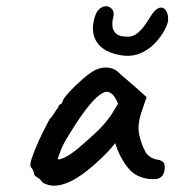

<svg xmlns="http://www.w3.org/2000/svg" viewBox="-20 -608 557 613"><path d="M115 -26Q111 -34 100 -41Q89 -48 89 -52Q89 -56 86 -63Q83 -70 79 -74Q74 -80 81.5 -103Q89 -126 104 -159Q119 -192 138 -227Q146 -235 154 -248Q162 -261 166 -265Q166 -269 169 -272.5Q172 -276 176 -276L182 -289Q183 -293 193 -305Q203 -317 218 -331.5Q233 -346 248 -359Q263 -372 273 -378Q294 -392 316.5 -392.5Q339 -393 355 -380Q358 -377 367.5 -368.5Q377 -360 389 -350Q401 -340 411 -331L448 -298L431 -248Q418 -208 424.5 -178Q431 -148 443 -126Q448 -115 459 -107.5Q470 -100 484 -98Q492 -97 499 -92Q506 -87 506 -76Q506 -57 499 -48Q492 -39 482 -37Q449 -33 419.5 -47Q390 -61 366 -107Q362 -113 355.5 -129.5Q349 -146 348 -151Q344 -146 336 -136.5Q328 -127 322 -121Q251 -49 200 -26.5Q149 -4 115 -26ZM164 -100Q169 -97 186 -105Q203 -113 228 -133Q262 -162 288 -186.5Q314 -211 335 -241L357 -277Q347 -300 338 -307.5Q329 -315 321 -315Q308 -315 287.5 -296Q267 -277 242.5 -242.5Q218 -208 190 -161Q178 -140 171 -120Q164 -100 164 -100ZM378 -430Q346 -433 320.5 -446Q295 -459 283.5 -484Q272 -509 280 -544Q285 -568 296.5 -578.5Q308 -589 320 -588Q332 -587 339 -577Q346 -567 341 -550Q338 -539 339 -524.5Q340 -510 351.5 -500Q363 -490 393 -491Q406 -492 418 -501.5Q430 -511 440 -524.5Q450 -538 456 -548Q471 -574 483 -580.5Q495 -587 503.5 -581Q512 -575 515 -562.5Q518 -550 516 -538Q512 -522 500 -502.5Q488 -483 470 -465.5Q452 -448 428.5 -438Q405 -428 378 -430Z"/></svg>

Font: Caveat SemiBold
Style: Regular
Weight: 600
Designer: Pablo Impallari
Foundry: Pablo Impallari
Version: Version 2.000